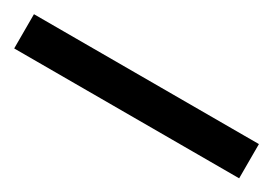

<svg xmlns="http://www.w3.org/2000/svg" viewBox="-16 -986 531 374"><g transform="rotate(30 250.0 -798.5)"><path d="M503 -760H-3V-837H503Z"/></g></svg>

Font: Noto Sans Syriac Eastern Medium
Style: Regular
Weight: 500
Designer: Patrick Giasson and the Monotype Design Team
Foundry: Monotype Imaging Inc.
Version: Version 3.001